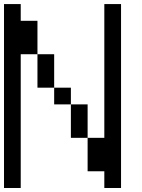

<svg xmlns="http://www.w3.org/2000/svg" viewBox="-20 -937 707 957"><path d="M0 0V-916.7H83.3V-833.3H166.7V-666.7H83.3V0ZM166.7 -500V-666.7H250V-500ZM250 -416.7V-500H333.3V-416.7ZM333.3 -416.7H416.7V-250H333.3ZM416.7 -83.3V-250H500V-916.7H583.3V0H500V-83.3Z"/></svg>

Font: Galmuri11 Regular
Style: Regular
Weight: 400
Designer: Minseo Lee (Quiple)
Version: Version 2.356;hotconv 1.1.0;makeotfexe 2.6.0 DEVELOPMENT